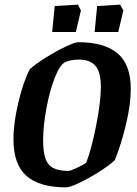

<svg xmlns="http://www.w3.org/2000/svg" viewBox="-20 -798 591 828"><path d="M38 -198Q38 -267 59.5 -357.5Q81 -448 109 -500Q132 -521 176.5 -549Q221 -577 262 -596.5Q303 -616 317 -616Q430 -616 487 -568Q544 -520 544 -414Q544 -348 523.5 -262Q503 -176 475 -107Q449 -83 405 -55.5Q361 -28 321 -9Q281 10 265 10Q150 10 94 -39.5Q38 -89 38 -198ZM352 -97Q375 -156 395 -258.5Q415 -361 415 -423Q415 -486 392 -513.5Q369 -541 321 -541Q287 -541 263 -531Q239 -521 216.5 -463.5Q194 -406 180 -330Q166 -254 166 -194Q166 -144 175.5 -115.5Q185 -87 208.5 -74Q232 -61 275 -61Q284 -61 314.5 -75.5Q345 -90 352 -97ZM216 -772 316 -778 329 -753 307 -660H205ZM399 -772 498 -778 512 -753 490 -660H388Z"/></svg>

Font: Grenze SemiBold
Style: Italic
Weight: 600
Italic angle: -10°
Designer: Renata Polastri
Foundry: Omnibus-Type
Version: Version 1.002; ttfautohint (v1.8)